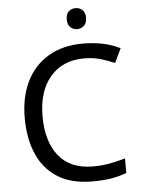

<svg xmlns="http://www.w3.org/2000/svg" viewBox="-61 -962 754 1020"><g transform="rotate(-5 316.0 -452.5)"><path d="M403 -645Q288 -645 222 -568Q156 -491 156 -357Q156 -224 217.5 -146.5Q279 -69 402 -69Q449 -69 491 -77Q533 -85 573 -97V-19Q533 -4 490.5 3Q448 10 389 10Q280 10 207 -35Q134 -80 97.5 -163Q61 -246 61 -358Q61 -466 100.5 -548.5Q140 -631 217 -677.5Q294 -724 404 -724Q517 -724 601 -682L565 -606Q532 -621 491.5 -633Q451 -645 403 -645ZM381 -915Q401 -915 416.5 -901.5Q432 -888 432 -859Q432 -831 416.5 -817Q401 -803 381 -803Q359 -803 344 -817Q329 -831 329 -859Q329 -888 344 -901.5Q359 -915 381 -915Z"/></g></svg>

Font: Noto Sans Lao
Style: Regular
Weight: 400
Designer: Monotype Design Team
Foundry: Monotype Imaging Inc.
Version: Version 2.003; ttfautohint (v1.8.4.7-5d5b)